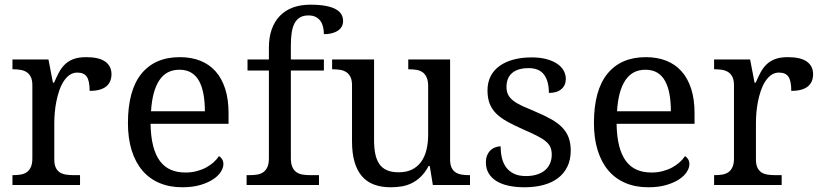

<svg xmlns="http://www.w3.org/2000/svg" viewBox="-20 -790 3508 820"><path d="M321.8 0H33.2V-42H36.1Q53.2 -42 68.1 -44.4Q83 -46.9 94 -54.4Q105 -62 111.6 -76.2Q118.2 -90.3 118.2 -113.8V-425.8Q118.2 -447.8 111.6 -461.2Q105 -474.6 93.8 -481.9Q82.5 -489.3 67.6 -491.7Q52.7 -494.1 36.1 -494.1H33.2V-536.1H187L206.1 -437H210.9Q220.7 -459.5 231 -479.2Q241.2 -499 256.1 -513.9Q271 -528.8 293 -537.4Q314.9 -545.9 348.1 -545.9Q402.8 -545.9 429.4 -526.9Q456.1 -507.8 456.1 -473.1Q456.1 -457.5 450.9 -444.3Q445.8 -431.2 434.6 -421.6Q423.3 -412.1 405.8 -407Q388.2 -401.9 362.8 -401.9Q362.8 -443.4 351.1 -461.7Q339.4 -480 310.1 -480Q291.5 -480 276.9 -469.5Q262.2 -459 251.2 -441.7Q240.2 -424.3 232.7 -401.9Q225.1 -379.4 220.5 -355.7Q215.8 -332 213.9 -308.6Q211.9 -285.2 211.9 -266.1V-108.9Q211.9 -86.9 218.5 -73.5Q225.1 -60.1 236.3 -53.2Q247.6 -46.4 262.5 -44.2Q277.3 -42 293.9 -42H321.8Z M746.1 -492.2Q690.4 -492.2 660.4 -447Q630.4 -401.9 625 -314.9H855Q855 -354.5 849.1 -387.2Q843.3 -419.9 830.6 -443.4Q817.9 -466.8 797.1 -479.5Q776.4 -492.2 746.1 -492.2ZM758.3 9.8Q704.1 9.8 660.9 -8.5Q617.7 -26.9 587.9 -62Q558.1 -97.2 542.2 -148.2Q526.4 -199.2 526.4 -264.2Q526.4 -404.3 584 -475.1Q641.6 -545.9 748 -545.9Q796.4 -545.9 835 -530.8Q873.5 -515.6 900.4 -485.6Q927.2 -455.6 941.7 -410.9Q956.1 -366.2 956.1 -307.1V-261.2H623Q624 -206.5 634 -167.2Q644 -127.9 662.8 -102.5Q681.6 -77.1 709 -65.2Q736.3 -53.2 772 -53.2Q797.9 -53.2 820.1 -59.1Q842.3 -64.9 860.4 -74.7Q878.4 -84.5 892.3 -96.9Q906.2 -109.4 915 -123Q921.9 -120.1 928 -110.8Q934.1 -101.6 934.1 -88.9Q934.1 -73.7 923.3 -56.4Q912.6 -39.1 890.6 -24.4Q868.7 -9.8 835.7 0Q802.7 9.8 758.3 9.8Z M1342.3 -42V0H1033.2V-42H1046.4Q1063.5 -42 1078.4 -44.4Q1093.3 -46.9 1104.2 -54.4Q1115.2 -62 1121.8 -76.2Q1128.4 -90.3 1128.4 -113.8V-488.8H1037.1V-536.1H1128.4V-585.9Q1128.4 -630.9 1140.6 -665Q1152.8 -699.2 1175.8 -722.7Q1198.7 -746.1 1231.4 -758.1Q1264.2 -770 1305.2 -770Q1344.2 -770 1371.1 -764.9Q1397.9 -759.8 1414.3 -750.5Q1430.7 -741.2 1438 -728.5Q1445.3 -715.8 1445.3 -700.2Q1445.3 -686.5 1439.2 -676Q1433.1 -665.5 1422.1 -658.4Q1411.1 -651.4 1396.2 -647.7Q1381.3 -644 1363.3 -644Q1363.3 -659.2 1360.1 -673.6Q1356.9 -688 1349.4 -699.2Q1341.8 -710.4 1329.1 -717.3Q1316.4 -724.1 1297.4 -724.1Q1275.9 -724.1 1261.5 -715.8Q1247.1 -707.5 1238.3 -691.2Q1229.5 -674.8 1225.8 -650.9Q1222.2 -627 1222.2 -595.2V-536.1H1363.3V-488.8H1222.2V-113.8Q1222.2 -90.3 1228.8 -76.2Q1235.4 -62 1246.3 -54.4Q1257.3 -46.9 1272.5 -44.4Q1287.6 -42 1304.2 -42Z M1902.3 -108.9Q1902.3 -86.9 1908.9 -73.5Q1915.5 -60.1 1926.8 -53.2Q1938 -46.4 1952.9 -44.2Q1967.8 -42 1984.4 -42H1987.3V0H1828.6L1815.4 -81.1H1810.5Q1795.4 -52.7 1777.1 -35.2Q1758.8 -17.6 1738.3 -7.6Q1717.8 2.4 1695.3 6.1Q1672.9 9.8 1648.4 9.8Q1608.9 9.8 1578.1 -1.5Q1547.4 -12.7 1526.4 -36.6Q1505.4 -60.5 1494.4 -97.7Q1483.4 -134.8 1483.4 -186V-425.8Q1483.4 -447.8 1476.8 -461.2Q1470.2 -474.6 1459 -481.9Q1447.8 -489.3 1432.9 -491.7Q1418 -494.1 1401.4 -494.1H1398.4V-536.1H1577.6V-190.9Q1577.6 -158.2 1582.8 -132.8Q1587.9 -107.4 1599.9 -89.8Q1611.8 -72.3 1632.1 -63.2Q1652.3 -54.2 1682.6 -54.2Q1715.8 -54.2 1739.5 -65.9Q1763.2 -77.6 1778.6 -98.9Q1793.9 -120.1 1801.3 -149.9Q1808.6 -179.7 1808.6 -215.8V-421.9Q1808.6 -445.3 1802 -459.7Q1795.4 -474.1 1784.4 -481.7Q1773.4 -489.3 1758.5 -491.7Q1743.7 -494.1 1726.6 -494.1H1723.6V-536.1H1902.3Z M2220.2 9.8Q2182.6 9.8 2152.1 3.2Q2121.6 -3.4 2100.1 -16.8Q2078.6 -30.3 2066.9 -50Q2055.2 -69.8 2055.2 -96.2Q2055.2 -116.2 2061.8 -129.6Q2068.4 -143.1 2077.9 -150.9Q2087.4 -158.7 2098.4 -161.9Q2109.4 -165 2118.2 -165Q2118.2 -138.7 2123.5 -115.7Q2128.9 -92.8 2141.6 -75.4Q2154.3 -58.1 2175 -48.1Q2195.8 -38.1 2226.1 -38.1Q2252.9 -38.1 2273.4 -44.7Q2293.9 -51.3 2307.9 -63.2Q2321.8 -75.2 2329.1 -92Q2336.4 -108.9 2336.4 -128.9Q2336.4 -147.5 2330.8 -160.9Q2325.2 -174.3 2311.3 -186Q2297.4 -197.8 2273.4 -210Q2249.5 -222.2 2213.4 -237.8Q2174.8 -254.9 2146.2 -270.8Q2117.7 -286.6 2099.1 -305.2Q2080.6 -323.7 2071.3 -347.4Q2062 -371.1 2062 -403.8Q2062 -438 2075.4 -464.4Q2088.9 -490.7 2113.8 -508.5Q2138.7 -526.4 2173.3 -535.6Q2208 -544.9 2250.5 -544.9Q2286.1 -544.9 2313.5 -537.6Q2340.8 -530.3 2359.4 -517.8Q2377.9 -505.4 2387.2 -488.5Q2396.5 -471.7 2396.5 -453.1Q2396.5 -425.8 2377.7 -409.4Q2358.9 -393.1 2324.2 -393.1Q2324.2 -443.4 2303.5 -471.2Q2282.7 -499 2238.3 -499Q2212.9 -499 2194.8 -493.2Q2176.8 -487.3 2165.3 -476.6Q2153.8 -465.8 2148.4 -451.2Q2143.1 -436.5 2143.1 -418.9Q2143.1 -399.9 2149.9 -386Q2156.7 -372.1 2171.6 -360.4Q2186.5 -348.6 2210.2 -337.6Q2233.9 -326.7 2267.1 -313Q2306.6 -296.4 2335 -280.3Q2363.3 -264.2 2381.6 -245.1Q2399.9 -226.1 2408.7 -202.1Q2417.5 -178.2 2417.5 -147Q2417.5 -107.9 2403.3 -78.6Q2389.2 -49.3 2363.3 -29.5Q2337.4 -9.8 2301 0Q2264.6 9.8 2220.2 9.8Z M2736.3 -492.2Q2680.7 -492.2 2650.6 -447Q2620.6 -401.9 2615.2 -314.9H2845.2Q2845.2 -354.5 2839.4 -387.2Q2833.5 -419.9 2820.8 -443.4Q2808.1 -466.8 2787.4 -479.5Q2766.6 -492.2 2736.3 -492.2ZM2748.5 9.8Q2694.3 9.8 2651.1 -8.5Q2607.9 -26.9 2578.1 -62Q2548.3 -97.2 2532.5 -148.2Q2516.6 -199.2 2516.6 -264.2Q2516.6 -404.3 2574.2 -475.1Q2631.8 -545.9 2738.3 -545.9Q2786.6 -545.9 2825.2 -530.8Q2863.8 -515.6 2890.6 -485.6Q2917.5 -455.6 2931.9 -410.9Q2946.3 -366.2 2946.3 -307.1V-261.2H2613.3Q2614.3 -206.5 2624.3 -167.2Q2634.3 -127.9 2653.1 -102.5Q2671.9 -77.1 2699.2 -65.2Q2726.6 -53.2 2762.2 -53.2Q2788.1 -53.2 2810.3 -59.1Q2832.5 -64.9 2850.6 -74.7Q2868.7 -84.5 2882.6 -96.9Q2896.5 -109.4 2905.3 -123Q2912.1 -120.1 2918.2 -110.8Q2924.3 -101.6 2924.3 -88.9Q2924.3 -73.7 2913.6 -56.4Q2902.8 -39.1 2880.9 -24.4Q2858.9 -9.8 2825.9 0Q2793 9.8 2748.5 9.8Z M3318.4 0H3029.8V-42H3032.7Q3049.8 -42 3064.7 -44.4Q3079.6 -46.9 3090.6 -54.4Q3101.6 -62 3108.2 -76.2Q3114.7 -90.3 3114.7 -113.8V-425.8Q3114.7 -447.8 3108.2 -461.2Q3101.6 -474.6 3090.3 -481.9Q3079.1 -489.3 3064.2 -491.7Q3049.3 -494.1 3032.7 -494.1H3029.8V-536.1H3183.6L3202.6 -437H3207.5Q3217.3 -459.5 3227.5 -479.2Q3237.8 -499 3252.7 -513.9Q3267.6 -528.8 3289.6 -537.4Q3311.5 -545.9 3344.7 -545.9Q3399.4 -545.9 3426 -526.9Q3452.6 -507.8 3452.6 -473.1Q3452.6 -457.5 3447.5 -444.3Q3442.4 -431.2 3431.2 -421.6Q3419.9 -412.1 3402.3 -407Q3384.8 -401.9 3359.4 -401.9Q3359.4 -443.4 3347.7 -461.7Q3335.9 -480 3306.6 -480Q3288.1 -480 3273.4 -469.5Q3258.8 -459 3247.8 -441.7Q3236.8 -424.3 3229.2 -401.9Q3221.7 -379.4 3217 -355.7Q3212.4 -332 3210.4 -308.6Q3208.5 -285.2 3208.5 -266.1V-108.9Q3208.5 -86.9 3215.1 -73.5Q3221.7 -60.1 3232.9 -53.2Q3244.1 -46.4 3259 -44.2Q3273.9 -42 3290.5 -42H3318.4Z"/></svg>

Font: Gandom FD
Style: FD
Weight: 400
Foundry: DejaVu fonts team - Redesigned by Saber Rastikerdar - Based on Samim Font
Version: Version 0.6